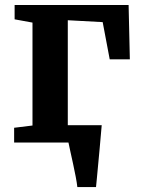

<svg xmlns="http://www.w3.org/2000/svg" viewBox="-20 -576 570 776"><path d="M292.6 180Q290.8 163.3 286 138.1Q281.2 112.9 275.3 85.8Q269.5 58.8 264.3 35.8Q259.1 12.7 256.7 0L232.2 -70.1H391.1Q389.7 -54.7 387.5 -29.3Q385.3 -3.9 382.6 26.3Q379.9 56.4 377 86.2Q374.1 115.9 371.9 140.8Q369.7 165.7 368.1 180ZM39.1 -555.7H499.8L504.8 -336.3H423.4L395 -486.6L254 -494.2V-68.7L368.5 -59.6V0H37.1V-59.6L111.3 -68.7V-484.7L39.1 -497.9Z"/></svg>

Font: Merriweather 7pt Light
Style: Regular
Weight: 300
Designer: Eben Sorkin
Foundry: Eben Sorkin
Version: Version 2.200;gftools[0.9.31]